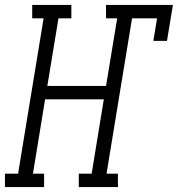

<svg xmlns="http://www.w3.org/2000/svg" viewBox="-61 -755 718 775"><path d="M-41 0V-54H12L115 -681H69V-735H227V-681H175L130 -408H367L412 -681H367V-735H637L613 -590H558L573 -681H472L369 -54H415V0H257V-54H309L358 -354H121L72 -54H117V0Z"/></svg>

Font: Iosevka QP Light
Style: Italic
Weight: 300
Italic angle: -9°
Designer: Belleve Invis
Foundry: Belleve Invis
Version: Version 20.0.0; ttfautohint (v1.8.4)